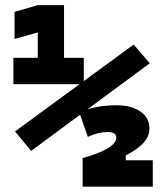

<svg xmlns="http://www.w3.org/2000/svg" viewBox="-20 -714 626 735"><path d="M99.1 -136.2 37.6 -210.9 491.7 -543.5 553.2 -471.7ZM124.5 -391.6V-694.3H225.1V-391.6ZM31.2 -391.6V-492.7H128.4V-391.6ZM220.7 -391.6V-492.7H300.8V-391.6ZM35.6 -564.9V-668.5L124.5 -694.3V-589.8ZM296.4 0.5V-108.9Q361.3 -127 393.3 -146.7Q425.3 -166.5 425.3 -187.5Q425.3 -208.5 391.6 -208.5Q355 -208.5 316.4 -189.9L284.2 -281.7Q308.6 -295.9 345.7 -303.5Q382.8 -311 426.3 -311Q483.4 -311 517.8 -286.9Q552.2 -262.7 552.2 -222.7Q552.2 -193.4 530.5 -168.5Q508.8 -143.6 461.4 -119.1V0.5ZM309.1 0.5V-100.6H564.9V0.5Z"/></svg>

Font: Cascadia Code PL
Style: Regular
Weight: 400
Monospace: yes
Designer: Aaron Bell
Foundry: Saja Typeworks
Version: Version 2102.003